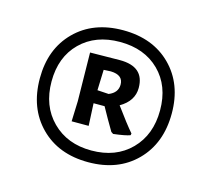

<svg xmlns="http://www.w3.org/2000/svg" viewBox="-65 -778 575 523"><g transform="rotate(15 222.5 -516.0)"><path d="M409 -517Q409 -433 358 -381.5Q307 -330 223 -330Q139 -330 88 -381.5Q37 -433 37 -517Q37 -600 88 -651Q139 -702 223 -702Q307 -702 358 -651Q409 -600 409 -517ZM223 -363Q292 -363 334 -405.5Q376 -448 376 -517Q376 -586 334 -627.5Q292 -669 223 -669Q154 -669 112 -627.5Q70 -586 70 -517Q70 -448 112.5 -405.5Q155 -363 223 -363ZM235 -621Q304 -621 304 -561Q304 -524 266 -502Q298 -458 317 -436L316 -431Q303 -426 269 -422L263 -426Q244 -458 227 -489H196V-488L199 -426H151L153 -483L151 -620ZM219 -585 199 -584 197 -526 229 -524Q254 -534 254 -557Q254 -584 219 -585Z"/></g></svg>

Font: Alegreya Sans
Style: Bold Italic
Weight: 700
Italic angle: -7°
Designer: Juan Pablo del Peral
Foundry: Huerta Tipografica
Version: Version 2.007